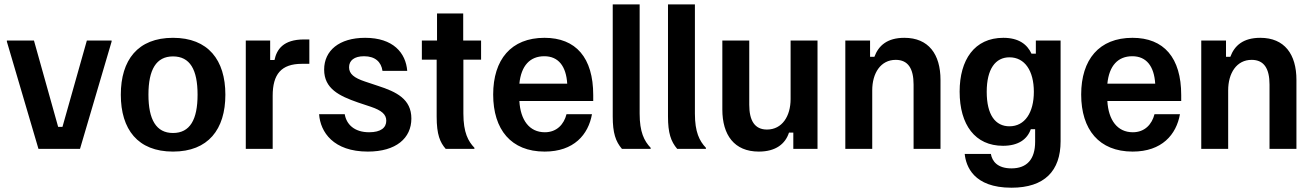

<svg xmlns="http://www.w3.org/2000/svg" viewBox="-20 -687 6060 886"><path d="M349.2 0 495 -495V-500H380.8L268.3 -101.7H248.3L136.7 -500H11.7V-495L157.5 0Z M778.3 12.5C940.8 12.5 1020 -90 1020 -250C1020 -410 940.8 -512.5 778.3 -512.5C615.8 -512.5 537.5 -410 537.5 -250C537.5 -90 615.8 12.5 778.3 12.5ZM778.3 -73.3C700.8 -73.3 665 -135 665 -250C665 -365.8 700.8 -426.7 778.3 -426.7C856.7 -426.7 891.7 -365.8 891.7 -250C891.7 -135 856.7 -73.3 778.3 -73.3Z M1238.3 0V-245C1238.3 -344.2 1277.5 -392.5 1373.3 -392.5H1407.5V-505H1383.3C1286.7 -505 1256.7 -458.3 1246.7 -410H1226.7V-500H1114.2V0Z M1677.5 12.5C1807.5 12.5 1878.3 -49.2 1878.3 -140C1878.3 -230 1809.2 -263.3 1724.2 -290.8L1664.2 -310.8C1614.2 -327.5 1590.8 -345.8 1590.8 -376.7C1590.8 -407.5 1614.2 -427.5 1660 -427.5C1711.7 -427.5 1739.2 -400.8 1745 -360H1859.2C1852.5 -443.3 1794.2 -512.5 1665 -512.5C1545 -512.5 1475.8 -453.3 1475.8 -365.8C1475.8 -277.5 1545.8 -244.2 1631.7 -214.2L1691.7 -194.2C1740.8 -177.5 1762.5 -159.2 1762.5 -130C1762.5 -98.3 1738.3 -76.7 1683.3 -76.7C1614.2 -76.7 1578.3 -114.2 1570.8 -160H1452.5C1458.3 -77.5 1518.3 12.5 1677.5 12.5Z M2169.2 0V-5C2140.8 -35 2118.3 -74.2 2118.3 -163.3V-411.7H2200V-500H2117.5V-625H1996.7V-500H1926.7V-411.7H1995V-149.2C1995 -65 2010.8 -30 2036.7 0Z M2493.3 12.5C2628.3 12.5 2695 -65.8 2711.7 -160H2594.2C2582.5 -113.3 2549.2 -76.7 2494.2 -76.7C2422.5 -76.7 2381.7 -133.3 2376.7 -220.8H2717.5V-248.3C2717.5 -420.8 2637.5 -512.5 2492.5 -512.5C2338.3 -512.5 2255.8 -411.7 2255.8 -250.8C2255.8 -89.2 2338.3 12.5 2493.3 12.5ZM2376.7 -300.8C2385 -384.2 2425.8 -427.5 2491.7 -427.5C2556.7 -427.5 2592.5 -381.7 2597.5 -300.8Z M2982.5 0V-5C2952.5 -36.7 2931.7 -77.5 2931.7 -162.5V-666.7H2807.5V-149.2C2807.5 -73.3 2820.8 -34.2 2850 0Z M3237.5 0V-5C3207.5 -36.7 3186.7 -77.5 3186.7 -162.5V-666.7H3062.5V-149.2C3062.5 -73.3 3075.8 -34.2 3105 0Z M3481.7 12.5C3560 12.5 3604.2 -23.3 3620.8 -75H3640.8V0H3752.5V-500H3628.3V-230C3628.3 -150.8 3589.2 -89.2 3519.2 -89.2C3462.5 -89.2 3437.5 -130.8 3437.5 -203.3V-500H3313.3V-181.7C3313.3 -64.2 3368.3 12.5 3481.7 12.5Z M4005 0V-270C4005 -350 4044.2 -410.8 4113.3 -410.8C4170.8 -410.8 4195.8 -370 4195.8 -296.7V0H4320V-318.3C4320 -436.7 4265 -512.5 4153.3 -512.5C4074.2 -512.5 4034.2 -476.7 4015 -425H3995V-500H3880.8V0Z M4647.5 179.2C4800 179.2 4874.2 101.7 4874.2 -35V-500H4760V-439.2H4740C4720 -482.5 4680.8 -512.5 4610 -512.5C4476.7 -512.5 4408.3 -410.8 4408.3 -264.2C4408.3 -110.8 4480 -14.2 4608.3 -14.2C4678.3 -14.2 4720 -43.3 4736.7 -90.8H4756.7V-32.5C4756.7 47.5 4719.2 90 4647.5 90C4583.3 90 4558.3 57.5 4552.5 23.3H4431.7C4437.5 79.2 4471.7 179.2 4647.5 179.2ZM4638.3 -104.2C4573.3 -104.2 4533.3 -156.7 4533.3 -263.3C4533.3 -368.3 4573.3 -422.5 4638.3 -422.5C4709.2 -422.5 4750.8 -360 4750.8 -263.3C4750.8 -167.5 4709.2 -104.2 4638.3 -104.2Z M5206.7 12.5C5341.7 12.5 5408.3 -65.8 5425 -160H5307.5C5295.8 -113.3 5262.5 -76.7 5207.5 -76.7C5135.8 -76.7 5095 -133.3 5090 -220.8H5430.8V-248.3C5430.8 -420.8 5350.8 -512.5 5205.8 -512.5C5051.7 -512.5 4969.2 -411.7 4969.2 -250.8C4969.2 -89.2 5051.7 12.5 5206.7 12.5ZM5090 -300.8C5098.3 -384.2 5139.2 -427.5 5205 -427.5C5270 -427.5 5305.8 -381.7 5310.8 -300.8Z M5647.5 0V-270C5647.5 -350 5686.7 -410.8 5755.8 -410.8C5813.3 -410.8 5838.3 -370 5838.3 -296.7V0H5962.5V-318.3C5962.5 -436.7 5907.5 -512.5 5795.8 -512.5C5716.7 -512.5 5676.7 -476.7 5657.5 -425H5637.5V-500H5523.3V0Z"/></svg>

Font: Familjen Grotesk SemiBold
Style: Regular
Weight: 600
Designer: Anders Wikstroem, Jonas Baeckman, Matilda Gysing, Kristian Moeller
Foundry: Familjen STHLM AB
Version: Version 2.000